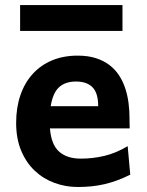

<svg xmlns="http://www.w3.org/2000/svg" viewBox="-20 -728 582 760"><path d="M177.7 -219.7Q182.6 -156.2 213.6 -128.2Q244.6 -100.1 299.8 -100.1Q348.1 -100.1 393.8 -111.1Q439.5 -122.1 485.4 -149.4L495.6 -36.6Q469.2 -23.4 444.1 -14.2Q418.9 -4.9 393.8 1Q368.7 6.8 342.3 9.5Q315.9 12.2 287.6 12.2Q239.3 12.2 195.1 -4.2Q150.9 -20.5 117.2 -52.5Q83.5 -84.5 63.7 -131.8Q43.9 -179.2 43.9 -241.7Q43.9 -302.2 60.8 -351.3Q77.6 -400.4 109.4 -435.3Q141.1 -470.2 186 -489Q231 -507.8 287.6 -507.8Q328.6 -507.8 359.6 -497.8Q390.6 -487.8 413.3 -470.5Q436 -453.1 451.4 -429.4Q466.8 -405.8 475.8 -378.2Q484.9 -350.6 488.8 -320.3Q492.7 -290 492.7 -259.8V-251Q492.7 -245.6 492.9 -239.7Q493.2 -233.9 493.2 -228.5V-219.7ZM280.8 -405.3Q238.3 -405.3 213.6 -382.6Q189 -359.9 180.7 -307.6H368.7Q368.7 -359.4 346.4 -382.3Q324.2 -405.3 280.8 -405.3ZM59.6 -708H464.8V-605.5H59.6Z"/></svg>

Font: Andika New Basic
Style: Bold
Weight: 700
Designer: Victor Gaultney, Annie Olsen, Pablo Ugerman
Foundry: SIL International
Version: Version 5.500; ttfautohint (v1.8.3)